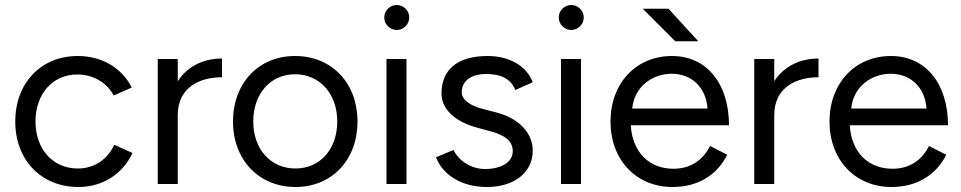

<svg xmlns="http://www.w3.org/2000/svg" viewBox="-20 -736 3843 768"><path d="M293 12C390 12 470 -39 510 -124L437 -157C410 -98 357 -62 291 -62C192 -62 122 -139 122 -250C122 -361 191 -438 289 -438C353 -438 407 -406 435 -354L507 -386C467 -465 387 -512 291 -512C144 -512 41 -404 41 -250C41 -96 145 12 293 12Z M611 0H691V-275C691 -387 779 -427 868 -427V-502C799 -502 731 -474 691 -411V-500H611Z M1162 12C1307 12 1410 -96 1410 -250C1410 -404 1307 -512 1160 -512C1015 -512 912 -404 912 -250C912 -96 1016 12 1162 12ZM1162 -62C1063 -62 993 -139 993 -250C993 -361 1062 -439 1160 -439C1259 -439 1329 -361 1329 -250C1329 -139 1260 -62 1162 -62Z M1526 0H1606V-500H1526ZM1567 -616C1594 -616 1617 -639 1617 -666C1617 -694 1594 -716 1567 -716C1540 -716 1517 -694 1517 -666C1517 -639 1540 -616 1567 -616Z M1928 12C2033 12 2111 -43 2111 -134C2111 -201 2059 -263 1962 -287L1912 -300C1856 -314 1827 -340 1827 -366C1827 -412 1863 -440 1925 -440C1983 -440 2024 -421 2041 -376L2111 -407C2087 -471 2019 -512 1931 -512C1809 -512 1746 -457 1746 -362C1746 -300 1799 -249 1890 -225L1938 -212C1999 -196 2031 -173 2031 -131C2031 -86 1983 -60 1920 -60C1866 -60 1816 -91 1794 -136L1724 -107C1748 -43 1818 12 1928 12Z M2224 0H2304V-500H2224ZM2265 -616C2292 -616 2315 -639 2315 -666C2315 -694 2292 -716 2265 -716C2238 -716 2215 -694 2215 -666C2215 -639 2238 -616 2265 -616Z M2670 12C2775 12 2850 -39 2889 -117L2820 -152C2793 -98 2745 -61 2674 -61C2578 -61 2510 -125 2503 -235H2896C2896 -401 2807 -512 2668 -512C2524 -512 2422 -403 2422 -250C2422 -96 2525 12 2670 12ZM2681 -571H2773L2654 -701H2551ZM2509 -302C2517 -389 2589 -441 2667 -441C2745 -441 2804 -388 2810 -302Z M2997 0H3077V-275C3077 -387 3165 -427 3254 -427V-502C3185 -502 3117 -474 3077 -411V-500H2997Z M3546 12C3651 12 3726 -39 3765 -117L3696 -152C3669 -98 3621 -61 3550 -61C3454 -61 3386 -125 3379 -235H3772C3772 -401 3683 -512 3544 -512C3400 -512 3298 -403 3298 -250C3298 -96 3401 12 3546 12ZM3385 -302C3393 -389 3465 -441 3543 -441C3621 -441 3680 -388 3686 -302Z"/></svg>

Font: HB Figtree Prototype
Style: Regular
Weight: 400
Designer: Alfredo Marco Pradil
Foundry: Hanken Design Co.®
Version: Version 1.002;Glyphs 3.2 (3228)